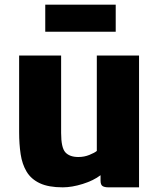

<svg xmlns="http://www.w3.org/2000/svg" viewBox="-20 -795 688 823"><path d="M249 8Q188 8 150.8 -9.5Q113.5 -27 94.2 -59Q75 -91 68.5 -134.2Q62 -177.5 62 -229V-557H242V-225Q242 -162 260.2 -142Q278.5 -122 316 -122Q341 -122 363.2 -131Q385.5 -140 395 -148V-557H576V8H445Q428 8 419.5 2.5Q411 -3 411 -21V-44Q381 -21 334.5 -6.5Q288 8 249 8ZM174 -659V-775H476V-659Z"/></svg>

Font: Merriweather Sans Black
Style: Regular
Weight: 900
Designer: Eben Sorkin
Foundry: Eben Sorkin
Version: Version 1.008; ttfautohint (v1.7.19-72a1) -l 8 -r 50 -G 200 